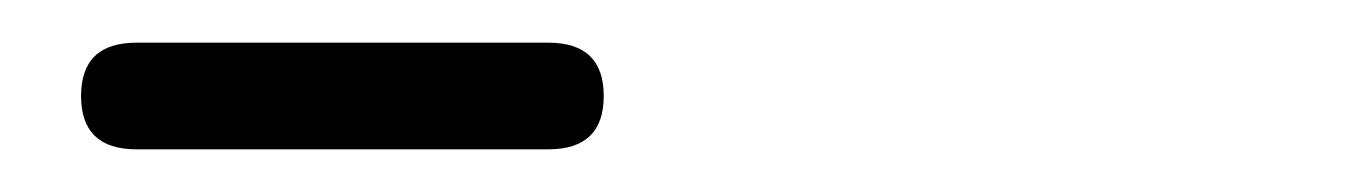

<svg xmlns="http://www.w3.org/2000/svg" viewBox="-20 -707 640 90"><path d="M44 -637Q18 -637 18 -662Q18 -687 44 -687H237Q263 -687 263 -662Q263 -637 237 -637Z"/></svg>

Font: Nsibidi Libre Uzo
Style: Regular
Weight: 400
Designer: Oluwaseun Badejo
Version: Version 1.021